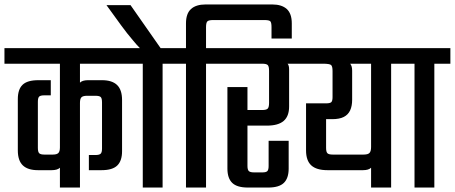

<svg xmlns="http://www.w3.org/2000/svg" viewBox="-40 -842 2042 862"><path d="M188 -482V-414H159Q142 -414 136 -408.5Q130 -403 130 -385V-178Q130 -160 136 -154Q142 -148 159 -148H197Q215 -148 222 -155Q229 -162 229 -180V-556H-20V-626H568V-556H319V-471Q330 -482 355 -482H418Q463 -482 485.5 -460.5Q508 -439 508 -393V-163Q508 -120 486.5 -99Q465 -78 416 -78H359V-146H388Q406 -146 412 -152Q418 -158 418 -175V-382Q418 -401 412 -406.5Q406 -412 388 -412H351Q333 -412 326 -405.5Q319 -399 319 -380V0H229V-89Q218 -78 192 -78H130Q85 -78 62.5 -99.5Q40 -121 40 -167V-397Q40 -441 61.5 -461.5Q83 -482 132 -482Z M529 -626H588Q573 -641 556 -662Q531 -691 504 -728L438 -819H546L681 -626H762V-556H690V0H601V-556H529Z M1182 -822Q1225 -822 1247.5 -801.5Q1270 -781 1270 -737V-669H1179V-720Q1179 -741 1173.5 -746.5Q1168 -752 1147 -752H917Q898 -752 891.5 -746.5Q885 -741 885 -720V-626H957V-556H885V0H795V-556H723V-626H795V-737Q795 -781 817.5 -801.5Q840 -822 883 -822Z M981 -451H1071V-348H1136Q1156 -348 1162 -354.5Q1168 -361 1168 -380V-524Q1168 -544 1162 -550Q1156 -556 1136 -556H917V-626H1318V-556H1251Q1258 -549 1258 -530V-364Q1258 -320 1233.5 -299Q1209 -278 1158 -278H1071V-97Q1071 -80 1077 -74Q1083 -68 1101 -68H1138Q1155 -68 1160.5 -74Q1166 -80 1166 -97V-210H1256V-85Q1256 -42 1234.5 -21Q1213 0 1164 0H1073Q1024 0 1002.5 -21Q981 -42 981 -85Z M1262 -626H1788V-556H1716V0H1626V-89Q1615 -78 1590 -78H1430Q1381 -78 1357.5 -99.5Q1334 -121 1334 -167V-378H1424Q1442 -378 1447.5 -383.5Q1453 -389 1453 -406V-523Q1453 -544 1446.5 -550Q1440 -556 1409 -556H1262ZM1541 -394Q1541 -366 1532 -346.5Q1523 -327 1503.5 -317Q1484 -307 1451 -307H1424V-178Q1424 -160 1430 -154Q1436 -148 1454 -148H1592Q1612 -148 1619 -155.5Q1626 -163 1626 -182V-556H1532Q1541 -546 1541 -525Z M1749 -626H1982V-556H1910V0H1821V-556H1749Z"/></svg>

Font: Teko Light
Style: Regular
Weight: 400
Version: Version 2.000;gftools[0.9.28.dev9+g7d2139d.d20230707]